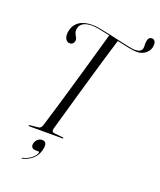

<svg xmlns="http://www.w3.org/2000/svg" viewBox="-171 -865 976 1171"><g transform="rotate(20 317.0 -279.5)"><path d="M234 -38.5Q227 -14.5 247.5 -12.5L304.5 -6.5Q309.5 -6.5 309.5 -3.5Q309.5 0 305 0H89.5Q84.5 0 84.5 -3Q84.5 -7 90.5 -7.5L144.5 -13Q161 -14.5 168 -36.5Q182 -81.5 201 -145.2Q220 -209 241.5 -282.2Q263 -355.5 284.2 -429.5Q305.5 -503.5 324.5 -570.5Q343.5 -637.5 358 -688Q321.5 -696 290.8 -702Q260 -708 242 -708Q203.5 -708 183.2 -695.5Q163 -683 159 -663.5Q154.5 -644 159.5 -631.5Q164.5 -619 170.8 -609.2Q177 -599.5 176 -587.5Q175 -575.5 167 -567.5Q159 -559.5 145 -560Q127.5 -561 118.2 -581Q109 -601 116.5 -632.5Q124 -669 155.2 -691Q186.5 -713 242.5 -713Q261 -713 292.2 -707.5Q323.5 -702 360 -693.8Q396.5 -685.5 431.8 -677.5Q467 -669.5 494.5 -664Q522 -658.5 534 -658.5Q574 -658.5 580.5 -683.5Q583 -693 581.8 -705.8Q580.5 -718.5 583 -732Q586.5 -760 610.5 -760Q621 -760 627.8 -751.5Q634.5 -743 634.5 -726.5Q633.5 -692.5 608.5 -671.5Q583.5 -650.5 550.5 -650.5Q529.5 -650.5 494.2 -657.5Q459 -664.5 419 -673.5Q403 -622.5 383.2 -555.8Q363.5 -489 342.2 -416.2Q321 -343.5 300.8 -272.8Q280.5 -202 263.2 -141Q246 -80 234 -38.5ZM177 124.5Q157.5 124.5 150.8 114.2Q144 104 148 89Q152.5 72 164.8 61.5Q177 51 192.5 51Q230.5 51 216 108Q206.5 145 179.5 168.5Q152.5 192 116.5 200Q112 201.5 112 199Q112 196 115 195Q148.5 187.5 171.5 168.5Q194.5 149.5 199 132.5Q200.5 124.5 194 124.5Z"/></g></svg>

Font: Fraunces 144pt Light
Style: Italic
Weight: 300
Italic angle: -16°
Version: Version 1.000;[0bf87f6ff]